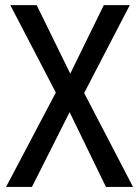

<svg xmlns="http://www.w3.org/2000/svg" viewBox="-20 -734 546 754"><path d="M502.4 0H396L253.4 -293.5L105.5 0H3.9L199.2 -370.6L20.5 -713.9H124L255.9 -444.8L387.7 -713.9H489.7L310.5 -368.7Z"/></svg>

Font: Open Sans SemiCondensed Medium
Style: Regular
Weight: 500
Width: 4
Designer: Monotype Design Team
Foundry: Monotype Imaging Inc.
Version: Version 3.000